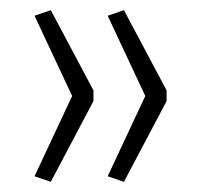

<svg xmlns="http://www.w3.org/2000/svg" viewBox="-20 -454 405 378"><path d="M80 -96 48 -107 122 -265 48 -423 80 -434 164 -276V-255ZM224 -96 192 -107 266 -265 192 -423 224 -434 308 -276V-255Z"/></svg>

Font: Nunito Sans 12pt ExtraLight SemiCondensed
Style: Regular
Weight: 200
Width: 4
Version: Version 3.101;gftools[0.9.27]